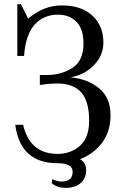

<svg xmlns="http://www.w3.org/2000/svg" viewBox="-20 -768 588 915"><path d="M361.3 -9.3Q390.6 6.8 390.6 43Q390.6 85 360.4 107.9Q334.5 127.4 293.9 127.4Q253.9 127.4 227.1 106L229 85.9Q255.4 97.2 272.5 97.2Q326.2 97.2 326.2 50.8Q326.2 9.8 254.4 9.8Q76.7 9.8 52.7 -173.3H90.3Q122.1 -34.7 254.4 -34.7Q317.9 -34.7 361.3 -73.5Q404.8 -112.3 404.8 -192.4Q404.8 -284.7 367.7 -326.9Q330.6 -369.1 255.9 -370.1Q211.4 -370.1 169.9 -362.8V-410.6H202.6Q273.4 -410.6 325.7 -444.8Q377.9 -479 377.9 -561.5Q377.9 -629.9 344.2 -664.1Q310.5 -698.2 255.9 -698.2Q187.5 -698.2 144.5 -649.9Q101.6 -601.6 94.7 -501.5H62.5V-747.6H80.1L114.3 -679.2Q188 -742.2 273.9 -742.2Q368.7 -742.2 420.7 -693.1Q472.7 -644 472.7 -565.4Q472.7 -502.9 426.5 -456.3Q380.4 -409.7 315.9 -399.9Q399.9 -391.1 453.4 -346.4Q506.8 -301.8 506.8 -217.3Q506.8 -116.2 434.6 -53.2Q401.9 -24.9 361.3 -9.3Z"/></svg>

Font: Munson
Style: Regular
Weight: 400
Designer: Paul James MIller
Foundry: High-Logic / Made with FontCreator
Version: Version 2.10;May 5, 2019;FontCreator 11.5.0.2430 64-bit